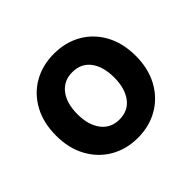

<svg xmlns="http://www.w3.org/2000/svg" viewBox="-114 -863 723 723"><g transform="rotate(-45 247.0 -502.0)"><path d="M460 -502Q460 -570 432.5 -620.5Q405 -671 357 -698.5Q309 -726 247 -726Q186 -726 138 -698.5Q90 -671 62.5 -620.5Q35 -570 35 -502Q35 -435 62.5 -384.5Q90 -334 138 -306Q186 -278 247 -278Q309 -278 357 -306Q405 -334 432.5 -384.5Q460 -435 460 -502ZM345 -502Q345 -445 319.5 -410.5Q294 -376 247 -376Q201 -376 175 -410.5Q149 -445 149 -502Q149 -560 175 -594Q201 -628 247 -628Q294 -628 319.5 -594Q345 -560 345 -502Z"/></g></svg>

Font: Repo DemiBold
Style: Regular
Weight: 600
Designer: Stefan Peev
Foundry: Context Ltd
Version: Version 1.502